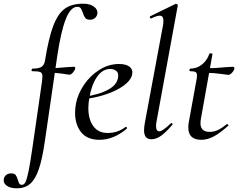

<svg xmlns="http://www.w3.org/2000/svg" viewBox="-130 -746 1291 1041"><path d="M-110 232Q-110 215 -98.5 204.5Q-87 194 -70 194Q-52 194 -45 203Q-38 212 -33 230Q-29 244 -25 250Q-21 256 -11 256Q1 256 8.5 240.5Q16 225 25 181.5Q34 138 47 47L98 -306Q100 -326 100 -332Q100 -350 89 -355Q78 -360 44 -360Q41 -360 41 -365Q41 -368 42.5 -371Q44 -374 45 -374Q80 -374 95 -383.5Q110 -393 114 -418Q134 -541 159 -606.5Q184 -672 221.5 -699Q259 -726 321 -726Q358 -726 379.5 -710Q401 -694 398 -672Q395 -656 384 -647.5Q373 -639 359 -639Q340 -639 332.5 -648.5Q325 -658 319 -677Q313 -694 307.5 -701.5Q302 -709 289 -709Q253 -709 226.5 -642Q200 -575 180 -439L113 21Q99 118 80 172.5Q61 227 33 251Q5 275 -38 275Q-72 275 -91 262.5Q-110 250 -110 232ZM133 -352 135 -376Q174 -376 234 -382L271 -384Q278 -384 278 -376Q278 -368 266.5 -354Q255 -340 245 -341Q240 -342 204.5 -347Q169 -352 133 -352Z M277 -135Q277 -157 282 -185Q292 -237 325.5 -286.5Q359 -336 409 -367.5Q459 -399 515 -399Q553 -399 572 -384.5Q591 -370 587 -345Q582 -313 543.5 -284Q505 -255 446 -235Q387 -215 322 -208L324 -221Q410 -233 460.5 -262Q511 -291 511 -338Q511 -354 498.5 -363Q486 -372 468 -372Q425 -372 395.5 -328.5Q366 -285 355 -218Q349 -188 349 -160Q349 -99 376 -62Q403 -25 453 -25Q509 -25 551 -58H552Q555 -58 557.5 -55Q560 -52 558 -49Q487 12 409 12Q343 12 310 -29Q277 -70 277 -135Z M651 -40Q651 -59 657 -89L754 -610Q756 -619 756 -634Q756 -661 736 -661Q720 -661 690 -646H689Q684 -646 682.5 -651.5Q681 -657 685 -658L822 -725H824Q828 -725 831.5 -722Q835 -719 834 -717L719 -89Q716 -74 716 -63Q716 -34 734 -34Q751 -34 796 -77Q798 -79 800 -79Q803 -79 805 -75.5Q807 -72 804 -69Q770 -29 743.5 -10Q717 9 691 9Q671 9 661 -3Q651 -15 651 -40Z M891 -54Q891 -70 893 -80L934 -306Q938 -323 938 -337Q938 -351 930 -355.5Q922 -360 900 -360Q897 -360 897 -365Q897 -368 898.5 -371Q900 -374 901 -374Q938 -374 965.5 -396.5Q993 -419 1005 -454Q1005 -457 1012 -457Q1016 -457 1019.5 -455.5Q1023 -454 1022 -453L960 -106Q957 -91 957 -78Q957 -31 1007 -31Q1031 -31 1052.5 -41.5Q1074 -52 1100 -73H1101Q1104 -73 1107 -70Q1110 -67 1108 -65Q1063 -24 1028.5 -6Q994 12 962 12Q891 12 891 -54ZM989 -351 991 -376Q1038 -376 1098 -382L1134 -384Q1137 -384 1139 -381.5Q1141 -379 1141 -376Q1141 -367 1129.5 -353.5Q1118 -340 1108 -340Q1104 -340 1065.5 -345.5Q1027 -351 989 -351Z"/></svg>

Font: Cormorant Garamond Medium
Style: Italic
Weight: 500
Italic angle: -10°
Designer: Christian Thalmann (Catharsis Fonts)
Foundry: Catharsis Fonts
Version: Version 4.000